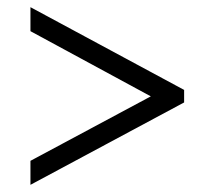

<svg xmlns="http://www.w3.org/2000/svg" viewBox="-20 -626 599 536"><path d="M65 -110 494 -340V-375L65 -606V-539L401 -357L65 -177Z"/></svg>

Font: Noto Serif Balinese
Style: Regular
Weight: 400
Designer: Monotype Design Team
Foundry: Monotype Imaging Inc.
Version: Version 2.005